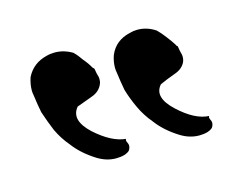

<svg xmlns="http://www.w3.org/2000/svg" viewBox="-45 -778 402 322"><g transform="rotate(-15 156.0 -617.5)"><path d="M273.4 -645.5Q268.6 -633.8 253.9 -628.9Q240.2 -624 227.5 -618.2Q210.9 -599.6 239.3 -573.2Q267.6 -546.9 292 -545.9Q290 -543.9 292 -540Q293.9 -536.1 293.9 -534.2Q293.9 -529.3 291 -525.4Q288.1 -522.5 282.2 -520.5Q275.4 -518.6 267.6 -518.6Q251 -518.6 235.4 -528.3Q211.9 -543 198.2 -561.5Q186.5 -575.2 178.7 -591.8Q170.9 -608.4 166 -625Q163.1 -640.6 161.1 -656.2Q160.2 -660.2 160.2 -665Q160.2 -675.8 164.1 -686.5Q173.8 -709 199.2 -714.8Q206.1 -716.8 212.9 -716.8Q229.5 -716.8 244.1 -707Q251 -700.2 256.8 -692.4Q263.7 -683.6 268.6 -675.8Q268.6 -675.8 269.5 -673.8Q271.5 -672.9 271.5 -670.9Q272.5 -664.1 274.4 -657.2Q275.4 -651.4 273.4 -645.5ZM128.9 -645.5Q124 -632.8 109.4 -627.9Q95.7 -623 83 -618.2Q66.4 -598.6 94.7 -572.3Q123 -546.9 147.5 -544.9Q145.5 -543 147.5 -539.1Q149.4 -535.2 149.4 -533.2Q149.4 -528.3 146.5 -524.4Q143.6 -521.5 137.7 -519.5Q130.9 -517.6 123 -517.6Q106.4 -517.6 90.8 -527.3Q67.4 -542 53.7 -560.5Q42 -574.2 34.2 -590.8Q27.3 -607.4 21.5 -625Q18.6 -639.6 16.6 -655.3Q15.6 -660.2 15.6 -664.1Q15.6 -674.8 19.5 -686.5Q30.3 -708 54.7 -713.9Q61.5 -715.8 69.3 -715.8Q85 -715.8 99.6 -707Q106.4 -700.2 112.3 -691.4Q119.1 -683.6 124 -674.8Q124 -674.8 126 -672.9Q127 -671.9 127 -669.9Q127.9 -663.1 129.9 -657.2Q130.9 -650.4 128.9 -645.5Z"/></g></svg>

Font: Little Wizzy
Style: Regular
Weight: 400
Version: Version 1.0